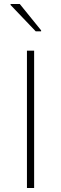

<svg xmlns="http://www.w3.org/2000/svg" viewBox="-20 -942 306 962"><path d="M115 0V-688H151V0ZM159 -785 33 -917V-922H79L186 -790V-785Z"/></svg>

Font: Saira Thin
Style: Regular
Weight: 100
Designer: Hector Gatti with collaboration of the Omnibus-Type team
Foundry: Omnibus-Type
Version: Version 1.101